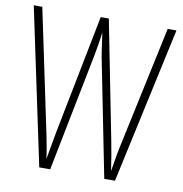

<svg xmlns="http://www.w3.org/2000/svg" viewBox="-80 -789 822 864"><g transform="rotate(10 331.0 -357.0)"><path d="M657 -714 502 0H453L346 -539Q342 -565 338.5 -587.5Q335 -610 330 -648Q326 -614 322 -591Q318 -568 313 -540L206 0H156L5 -714H44L157 -176Q167 -129 173 -95Q179 -61 181 -43Q187 -79 194.5 -118.5Q202 -158 205 -176L311 -714H348L454 -176Q461 -140 466 -110.5Q471 -81 477 -40Q483 -78 489 -111.5Q495 -145 502 -176L617 -714Z"/></g></svg>

Font: Noto Sans Gurmukhi ExtraCondensed ExtraLight
Style: Regular
Weight: 200
Width: 2
Designer: Jelle Bosma - Monotype Design Team
Foundry: Monotype Imaging Inc.
Version: Version 2.004; ttfautohint (v1.8.4.7-5d5b)